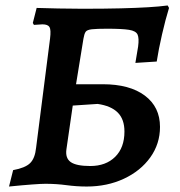

<svg xmlns="http://www.w3.org/2000/svg" viewBox="-20 -672 658 702"><path d="M297 10Q260 10 223 5Q186 0 146 0Q131 0 97 2.5Q63 5 13 10L28 -50Q72 -58 90 -75.5Q108 -93 112 -132L163 -531Q167 -563 161 -573Q155 -583 135 -583L104 -581L100 -588L114 -643Q147 -642 193 -641Q239 -640 281 -640Q363 -640 421.5 -641.5Q480 -643 521.5 -645.5Q563 -648 593 -652L598 -643Q585 -601 572.5 -546.5Q560 -492 553 -447L475 -442L485 -502Q489 -532 483 -545.5Q477 -559 451.5 -563Q426 -567 371 -567Q334 -567 316 -565Q298 -563 293 -555.5Q288 -548 285 -530L258 -364H356Q454 -364 509.5 -322.5Q565 -281 565 -208Q565 -146 529.5 -96.5Q494 -47 433 -18.5Q372 10 297 10ZM310 -65Q367 -65 401 -98.5Q435 -132 435 -191Q435 -236 410.5 -260.5Q386 -285 337 -292L246 -286L223 -127Q218 -94 238.5 -79.5Q259 -65 310 -65Z"/></svg>

Font: Alegreya SemiBold
Style: Italic
Weight: 600
Italic angle: -7°
Designer: Juan Pablo del Peral
Foundry: Huerta Tipografica
Version: Version 2.009